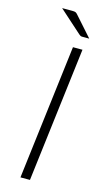

<svg xmlns="http://www.w3.org/2000/svg" viewBox="-134 -930 544 975"><g transform="rotate(15 137.5 -442.5)"><path d="M132.5 0H82.5L169 -707.5H219ZM118.5 -885Q130 -885 135.2 -882.8Q140.5 -880.5 146 -874L237.5 -771H201Q195 -771 191.5 -772.8Q188 -774.5 183.5 -778.5L64.5 -885Z"/></g></svg>

Font: Lato TR Light
Style: Italic
Weight: 300
Italic angle: -12°
Designer: Lukasz Dziedzic
Foundry: Lukasz Dziedzic
Version: Version 1.104 2013